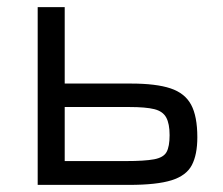

<svg xmlns="http://www.w3.org/2000/svg" viewBox="-20 -520 627 540"><path d="M162 -67H334Q387 -67 413.5 -72Q440 -77 448.5 -92.5Q457 -108 457 -140Q457 -172 447.5 -189.5Q438 -207 414 -213Q390 -219 344 -219H162ZM535 -134Q535 -85 519.5 -55.5Q504 -26 462.5 -13Q421 0 343 0H86V-500H162V-285H348Q419 -285 459.5 -271.5Q500 -258 517.5 -225.5Q535 -193 535 -134Z"/></svg>

Font: Nata Sans
Style: Regular
Weight: 400
Designer: Daniel Uzquiano Cruz
Version: Version 1.001